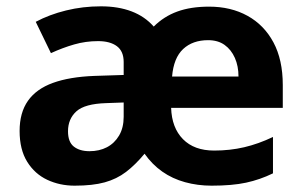

<svg xmlns="http://www.w3.org/2000/svg" viewBox="-20 -577 957 607"><path d="M641 -556Q710 -556 762.5 -527Q815 -498 844.5 -443Q874 -388 874 -308V-236H521Q523 -173 558.5 -137Q594 -101 657 -101Q707 -101 752 -111.5Q797 -122 843 -144V-29Q802 -9 758 0.5Q714 10 649 10Q605 10 565 -1Q525 -12 493 -34.5Q461 -57 437 -91Q408 -56 378.5 -33.5Q349 -11 311 -0.5Q273 10 216 10Q169 10 129.5 -8.5Q90 -27 66 -65.5Q42 -104 42 -163Q42 -221 68.5 -258.5Q95 -296 147.5 -315Q200 -334 278 -337L371 -340V-381Q371 -415 349.5 -431Q328 -447 290 -447Q251 -447 214.5 -436.5Q178 -426 141 -409L93 -508Q136 -531 189 -544Q242 -557 299 -557Q354 -557 396 -541Q438 -525 466 -493Q498 -525 540.5 -540.5Q583 -556 641 -556ZM316 -251Q248 -249 221.5 -225Q195 -201 195 -162Q195 -128 213.5 -113.5Q232 -99 263 -99Q294 -99 318 -111.5Q342 -124 356.5 -148.5Q371 -173 371 -208V-253ZM638 -450Q589 -450 559 -422Q529 -394 524 -335H734Q734 -368 722.5 -394Q711 -420 690 -435Q669 -450 638 -450Z"/></svg>

Font: Noto Sans Telugu
Style: Regular
Weight: 400
Designer: Jelle Bosma - Monotype Design Team
Foundry: Monotype Imaging Inc.
Version: Version 2.003